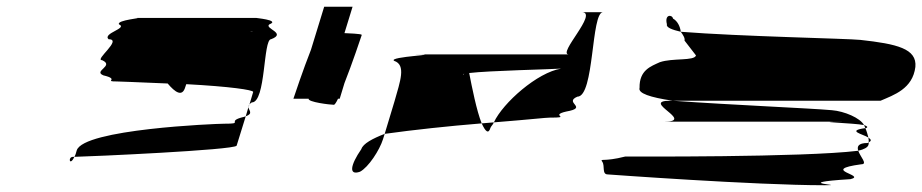

<svg xmlns="http://www.w3.org/2000/svg" viewBox="-20 -730 2728 568"><path d="M282 -552C320 -535 254 -520 286 -507C337 -495 284 -489 326 -489C341 -489 372 -487 476 -483C498 -457 519 -442 528 -472L531 -481C661 -474 729 -464 729 -458L718 -421C720 -423 721 -425 725 -427C767 -427 758 -614 782 -614C830 -632 760 -646 777 -658C811 -671 731 -677 739 -677H383C408 -677 324 -671 332 -658C359 -646 283 -632 301 -614C344 -614 258 -552 282 -552ZM196 -266C180 -266 186 -236 200 -266ZM200 -266C247 -267 672 -286 680 -299L707 -386C704 -385 698 -383 693 -382C652 -370 702 -364 643 -364C618 -364 226 -348 207 -285C205 -277 203 -271 200 -266ZM720 -636C722 -637 725 -637 727 -637C733 -637 729 -637 720 -636ZM707 -386C730 -394 716 -403 715 -413ZM715 -413 718 -421C716 -418 715 -416 715 -413Z M893 -438C890 -428 957 -420 968 -420C970 -420 975 -427 980 -438H985L999 -484C1022 -542 1048 -620 1050 -626C1051 -628 1048 -630 999 -632L1023 -710H939L900 -583C877 -525 850 -444 848 -438Z M1049 -289C1016 -241 1011 -210 1045 -222C1070 -235 1103 -286 1113 -318L1118 -334C1082 -320 1054 -305 1049 -289ZM1146 -550C1182 -538 1164 -490 1147 -430L1118 -334C1204 -346 1307 -357 1405 -365C1390 -402 1376 -473 1368 -514C1427 -521 1611 -525 1640 -527C1570 -516 1468 -426 1441 -368C1554 -377 1594 -382 1606 -382C1675 -382 1603 -388 1655 -400C1723 -412 1646 -426 1688 -444C1739 -444 1728 -694 1764 -694H1701C1752 -694 1627 -569 1663 -569H1208C1304 -569 1126 -563 1146 -550ZM1352 -509C1350 -510 1351 -511 1353 -512ZM1405 -365C1416 -341 1425 -332 1431 -352C1433 -357 1439 -362 1441 -368C1432 -367 1414 -366 1405 -365Z M1762 -251C1770 -239 1760 -214 1778 -214C1778 -214 2214 -182 2418 -182C2498 -182 2305 -188 2496 -200C2546 -212 2402 -227 2528 -244C2548 -244 2525 -266 2519 -284C2355 -264 1845 -267 1830 -267C1764 -250 1754 -263 1762 -251ZM1872 -470C1867 -454 1903 -442 1970 -432H2585C2624 -449 2680 -467 2688 -532C2693 -586 2634 -600 2525 -612C2488 -616 2172 -622 1994 -636C2001 -626 2007 -617 2005 -610L2039 -566C2034 -549 1970 -559 1932 -546C1906 -534 1871 -523 1872 -470ZM1953 -658C1950 -649 1968 -642 1994 -636C1992 -652 1984 -668 1971 -675C1969 -687 1945 -689 1953 -658ZM1944 -370H2475C2365 -370 2509 -366 2536 -360C2525 -381 2478 -401 2441 -404C2374 -410 2152 -419 1970 -432H1963C1872 -432 2040 -370 1944 -370ZM2536 -360C2537 -357 2539 -354 2540 -351H2542C2549 -354 2545 -357 2536 -360ZM2519 -284C2536 -288 2547 -294 2549 -301C2550 -303 2550 -306 2550 -309C2549 -308 2548 -308 2547 -307C2518 -307 2515 -296 2519 -284ZM2540 -351C2482 -343 2534 -333 2549 -323C2547 -331 2544 -342 2540 -351ZM2549 -323C2550 -318 2550 -313 2550 -309C2560 -314 2556 -318 2549 -323Z"/></svg>

Font: bitstorm
Style: maxextobl
Weight: 400
Version: Version 0.2